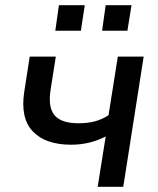

<svg xmlns="http://www.w3.org/2000/svg" viewBox="-20 -723 612 743"><path d="M358 0 389 -195Q328 -163 255 -163Q156 -163 107 -214.5Q58 -266 74 -369L95 -504H196L176 -377Q165 -308 191 -277Q217 -246 284 -246Q318 -246 345.5 -253Q373 -260 400 -277L436 -504H536L457 0ZM375 -604 389 -703H489L473 -604ZM194 -604 208 -703H308L293 -604Z"/></svg>

Font: Mulish SemiBold
Style: Italic
Weight: 600
Italic angle: -9°
Designer: Vernon Adams
Foundry: Vernon Adams
Version: Version 3.603; ttfautohint (v1.8.3)